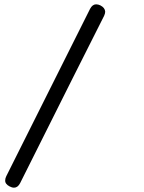

<svg xmlns="http://www.w3.org/2000/svg" viewBox="-20 -835 665 887"><path d="M461 -762C464.3 -769.3 466 -775.7 466 -781C465.3 -793 458 -802.7 444 -810C437.3 -813.3 430.7 -815 424 -815C412.7 -815 403.3 -808 396 -794C224 -450.7 95 -193 9 -21C5.7 -14.3 4 -8 4 -2C3.3 9.3 10 18.7 24 26C31.3 30 38.3 32 45 32C56.3 32 65.7 25 73 11C266.3 -375.7 395.7 -633.3 461 -762Z"/></svg>

Font: Semi-Coder
Style: Regular
Weight: 400
Version: 0.1000